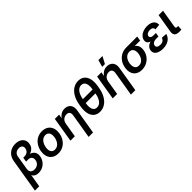

<svg xmlns="http://www.w3.org/2000/svg" viewBox="265 -2194 3846 3846"><g transform="rotate(-45 2187.5 -271.0)"><path d="M-17.1 204.1 100.6 -508.8Q112.8 -581.5 148.9 -632.6Q185.1 -683.6 240.5 -710.4Q295.9 -737.3 365.2 -737.3Q434.1 -737.3 483.2 -711.9Q532.2 -686.5 555.2 -641.1Q578.1 -595.7 568.4 -536.1Q560.1 -484.9 531.7 -450.4Q503.4 -416 458.7 -396.7Q414.1 -377.4 355.5 -370.6L361.3 -402.3Q405.8 -397.9 442.4 -384.5Q479 -371.1 504.2 -347.7Q529.3 -324.2 539.8 -289.8Q550.3 -255.4 542.5 -208.5Q531.7 -144 495.8 -95.2Q460 -46.4 406.2 -19Q352.5 8.3 288.6 8.3Q245.1 8.3 213.1 -5.4Q181.2 -19 162.1 -46.6Q143.1 -74.2 139.2 -115.2L158.7 -120.1L105 204.1ZM277.8 -100.1Q316.4 -100.1 346.9 -114.3Q377.4 -128.4 397.2 -154.5Q417 -180.7 422.9 -216.3Q431.6 -270 406 -301Q380.4 -332 327.6 -332H268.1L283.7 -427.2H319.8Q353 -427.2 379.4 -439.2Q405.8 -451.2 423.1 -474.1Q440.4 -497.1 445.3 -527.8Q453.1 -572.8 428.7 -599.1Q404.3 -625.5 354.5 -625.5Q320.3 -625.5 293 -613Q265.6 -600.6 248 -577.9Q230.5 -555.2 225.1 -523.4L173.8 -213.9Q168.5 -181.2 178.5 -155.3Q188.5 -129.4 213.6 -114.7Q238.8 -100.1 277.8 -100.1Z M844.2 11.2Q774.9 11.2 725.1 -16.4Q675.3 -43.9 648.4 -94Q621.6 -144 621.6 -210.9Q621.6 -275.4 642.6 -334.5Q663.6 -393.6 702.9 -439.5Q742.2 -485.4 797.6 -512Q853 -538.6 921.4 -538.6Q990.7 -538.6 1040.8 -511Q1090.8 -483.4 1117.4 -433.1Q1144 -382.8 1144 -315.4Q1144 -251.5 1123.3 -192.6Q1102.5 -133.8 1063.2 -87.9Q1023.9 -42 968.8 -15.4Q913.6 11.2 844.2 11.2ZM849.6 -91.8Q891.6 -91.8 923.3 -112.3Q955.1 -132.8 976.3 -166.3Q997.6 -199.7 1008.3 -239.5Q1019 -279.3 1019 -317.4Q1019 -353.5 1007.1 -380.1Q995.1 -406.7 972.2 -421.1Q949.2 -435.5 916 -435.5Q874 -435.5 842.5 -415Q811 -394.5 789.8 -361.1Q768.6 -327.6 757.6 -287.8Q746.6 -248 746.6 -209Q746.6 -155.3 773.2 -123.5Q799.8 -91.8 849.6 -91.8Z M1368.2 -304.2 1317.9 0H1192.9L1280.3 -529.3H1401.4L1379.9 -396L1361.8 -397.5Q1385.7 -444.3 1414.8 -475.3Q1443.8 -506.3 1479.7 -522.2Q1515.6 -538.1 1559.1 -538.1Q1614.7 -538.1 1654.3 -513.9Q1693.8 -489.7 1711.4 -443.8Q1729 -397.9 1717.8 -332L1628.9 204.1H1503.9L1589.8 -313.5Q1599.1 -370.1 1578.9 -399.9Q1558.6 -429.7 1508.8 -429.7Q1476.1 -429.7 1446.5 -416Q1417 -402.3 1396 -374.5Q1375 -346.7 1368.2 -304.2Z M2024.9 11.7Q1944.8 11.7 1893.1 -31.2Q1841.3 -74.2 1822.5 -153.1Q1803.7 -231.9 1821.3 -339.4L1829.6 -388.2Q1847.2 -495.6 1892.1 -574.5Q1937 -653.3 2002.7 -696.3Q2068.4 -739.3 2149.4 -739.3Q2230 -739.3 2281.7 -696.3Q2333.5 -653.3 2352.3 -574.7Q2371.1 -496.1 2353 -388.2L2344.7 -339.4Q2326.7 -231.4 2281.5 -152.6Q2236.3 -73.7 2170.4 -31Q2104.5 11.7 2024.9 11.7ZM2042 -92.3Q2108.4 -92.3 2153.8 -151.1Q2199.2 -210 2217.8 -320.8L2231.9 -406.7Q2250 -517.6 2224.1 -576.4Q2198.2 -635.3 2131.8 -635.3Q2065.9 -635.3 2020.5 -576.4Q1975.1 -517.6 1956.5 -406.7L1942.4 -320.8Q1923.8 -209 1950.2 -150.6Q1976.6 -92.3 2042 -92.3ZM1916.5 -315.9 1932.1 -411.6H2258.3L2242.2 -315.9Z M2566.4 -304.2 2516.1 0H2391.1L2478.5 -529.3H2599.6L2578.1 -396L2560.1 -397.5Q2584 -444.3 2613 -475.3Q2642.1 -506.3 2678 -522.2Q2713.9 -538.1 2757.3 -538.1Q2813 -538.1 2852.5 -513.9Q2892.1 -489.7 2909.7 -443.8Q2927.2 -397.9 2916 -332L2827.1 204.1H2702.1L2788.1 -313.5Q2797.4 -370.1 2777.1 -399.9Q2756.8 -429.7 2707 -429.7Q2674.3 -429.7 2644.8 -416Q2615.2 -402.3 2594.2 -374.5Q2573.2 -346.7 2566.4 -304.2ZM2688.5 -596.2 2730.5 -745.6H2845.7L2766.1 -596.2Z M3212.9 11.2Q3135.3 11.2 3083 -22.7Q3030.8 -56.6 3009 -117.7Q2987.3 -178.7 3000.5 -259.8Q3013.7 -340.8 3055.7 -401.4Q3097.7 -461.9 3160.9 -495.6Q3224.1 -529.3 3301.8 -529.3H3614.3L3597.7 -430.2H3377.4L3285.6 -426.3Q3244.1 -426.3 3211.4 -405.5Q3178.7 -384.8 3157.2 -347.7Q3135.7 -310.5 3127 -260.3Q3119.1 -210.4 3127.7 -172.4Q3136.2 -134.3 3161.6 -113Q3187 -91.8 3228.5 -91.8Q3270.5 -91.8 3303.5 -113Q3336.4 -134.3 3358.4 -172.1Q3380.4 -210 3388.2 -260.3Q3397 -310.5 3387.9 -347.7Q3378.9 -384.8 3353.5 -405.5Q3328.1 -426.3 3286.6 -426.3L3292 -467.3Q3346.2 -467.3 3390.6 -454.1Q3435.1 -440.9 3465.6 -413.8Q3496.1 -386.7 3508.5 -344.5Q3521 -302.2 3511.7 -244.1Q3499.5 -170.9 3458.3 -113Q3417 -55.2 3353.8 -22Q3290.5 11.2 3212.9 11.2Z M3808.6 10.7Q3744.1 10.7 3695.8 -8.1Q3647.5 -26.9 3623.3 -62Q3599.1 -97.2 3607.4 -147Q3612.8 -180.2 3631.6 -205.6Q3650.4 -231 3681.4 -248.5Q3712.4 -266.1 3754.2 -275.4Q3795.9 -284.7 3847.7 -284.7H3924.3L3915.5 -229H3849.6Q3817.4 -229 3792.5 -220.2Q3767.6 -211.4 3752.4 -195.1Q3737.3 -178.7 3733.4 -156.2Q3727.5 -123 3752.4 -103.5Q3777.3 -84 3826.7 -84Q3859.9 -84 3883.3 -93.3Q3906.7 -102.5 3922.1 -120.1Q3937.5 -137.7 3945.8 -163.6L4062.5 -153.8Q4047.9 -101.6 4012.9 -64.7Q3978 -27.8 3926.3 -8.5Q3874.5 10.7 3808.6 10.7ZM3847.2 -255.4Q3794.9 -255.4 3756.6 -263.4Q3718.3 -271.5 3694.3 -287.1Q3670.4 -302.7 3661.1 -326.2Q3651.9 -349.6 3657.2 -380.9Q3665.5 -429.2 3699.7 -464.6Q3733.9 -500 3786.4 -519.3Q3838.9 -538.6 3902.3 -538.6Q3963.9 -538.6 4006.8 -520Q4049.8 -501.5 4071.8 -466.8Q4093.8 -432.1 4091.8 -383.3L3973.6 -372.6Q3974.6 -405.8 3952.6 -424.8Q3930.7 -443.8 3887.2 -443.8Q3843.3 -443.8 3813.2 -425Q3783.2 -406.2 3778.3 -376.5Q3774.4 -349.6 3796.4 -332Q3818.4 -314.5 3866.2 -314.5H3929.2L3919.4 -255.4Z M4284.7 1.5Q4204.6 1.5 4173.8 -31Q4143.1 -63.5 4154.3 -133.3L4219.7 -529.3H4345.2L4281.7 -148.9Q4277.3 -121.1 4285.2 -109.6Q4293 -98.1 4318.4 -98.1Q4326.7 -98.1 4333 -98.6Q4339.4 -99.1 4343.8 -100.1L4337.4 -2.9Q4327.6 -1.5 4314 0Q4300.3 1.5 4284.7 1.5Z"/></g></svg>

Font: Inter 24pt SemiBold
Style: Italic
Weight: 600
Italic angle: -9.3988°
Designer: Rasmus Andersson
Foundry: rsms
Version: Version 4.001;git-66647c0bb